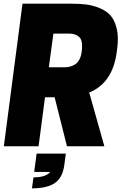

<svg xmlns="http://www.w3.org/2000/svg" viewBox="-20 -800 675 1050"><path d="M339.8 40 332 100.1Q323.2 170.4 281 200.2Q238.8 230 154.8 230L163.1 169.9Q231.4 169.9 254.9 140.1H167L180.2 40ZM247.1 -432.1H334Q349.6 -432.1 363.5 -435.8Q377.4 -439.5 391.4 -448.5Q405.3 -457.5 414.8 -475.6Q424.3 -493.7 426.8 -519L428.2 -529.8Q432.6 -580.1 412.8 -598.1Q393.1 -616.2 358.9 -616.2H272ZM226.1 -268.1 190.9 0H1L103 -779.8H372.1Q417 -779.8 451.9 -775.4Q486.8 -771 524.4 -755.9Q562 -740.7 584.5 -715.3Q606.9 -689.9 618.2 -644Q629.4 -598.1 621.1 -536.1L618.2 -514.2Q595.7 -345.7 467.8 -293.9L550.8 0H346.2L278.8 -268.1Z"/></svg>

Font: Cooper Hewitt
Style: Heavy Italic
Weight: 714
Designer: Village Type and Design LLC
Foundry: Cooper Hewitt Smithsonian Design Museum
Version: 1.000